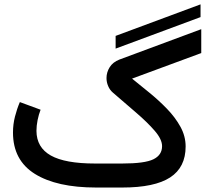

<svg xmlns="http://www.w3.org/2000/svg" viewBox="-20 -839 951 859"><path d="M877.2 -762.5 497.3 -621.5V-678.4L877.2 -819.5ZM526.4 -107.4Q627.9 -107.4 666.5 -126.5Q705.1 -145.5 705.1 -185.1Q705.1 -215.8 672.1 -253.9Q639.2 -292 588.6 -335.4Q538.1 -378.9 484.9 -424.8Q471.2 -436.5 463.9 -453.9Q456.5 -471.2 456.5 -489.7Q456.5 -515.6 470.7 -538.3Q484.9 -561 513.7 -572.3L880.4 -708.5V-601.6L570.8 -487.3Q606.9 -458 648.4 -424.3Q689.9 -390.6 726.8 -352.5Q763.7 -314.5 787.1 -272.2Q810.5 -230 810.5 -183.6Q810.5 -90.3 741.2 -45.2Q671.9 0 526.9 0H410.2Q233.9 0 136 -61Q38.1 -122.1 38.1 -246.1Q38.1 -282.7 46.9 -317.1Q55.7 -351.6 68.8 -382.3L161.6 -348.1Q153.3 -327.1 148.2 -301.8Q143.1 -276.4 143.1 -253.4Q143.6 -179.2 207.3 -143.3Q271 -107.4 405.3 -107.4Z"/></svg>

Font: Vazir Medium FD-WOL-UI
Style: Medium-FD-WOL-UI
Weight: 500
Designer: Saber Rastikerdar
Foundry: Saber Rastikerdar
Version: Version 30.0.0